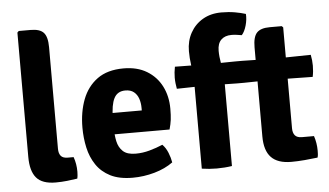

<svg xmlns="http://www.w3.org/2000/svg" viewBox="-52 -825 1583 923"><g transform="rotate(-5 740.0 -363.0)"><path d="M278 -109Q290 -75.5 290 -38Q290 -30 289.2 -21Q288.5 -12 286.5 -4.5Q265 -1 237.2 2Q209.5 5 182 5Q117 5 89 -27.8Q61 -60.5 61 -129V-729L68 -736H125.5Q170 -736 188.2 -715.8Q206.5 -695.5 206.5 -645.5V-156Q206.5 -133 216.5 -121Q226.5 -109 249.5 -109Z M427.5 -201V-304H624V-315.5Q624 -340.5 617 -361Q610 -381.5 594.5 -394Q579 -406.5 553.5 -406.5Q515 -406.5 498.8 -374.8Q482.5 -343 482.5 -279V-234Q482.5 -198 489 -167.5Q495.5 -137 515.8 -118.2Q536 -99.5 577 -99.5Q611 -99.5 644.2 -108.8Q677.5 -118 708 -131Q724.5 -114.5 734.5 -89.5Q744.5 -64.5 748 -42.5Q710.5 -15 658.2 -0.2Q606 14.5 553 14.5Q488 14.5 445.2 -7.2Q402.5 -29 377.8 -66Q353 -103 342.8 -149.5Q332.5 -196 332.5 -246Q332.5 -321.5 355.5 -381.8Q378.5 -442 427.2 -477.5Q476 -513 554 -513Q620 -513 666.2 -485Q712.5 -457 737 -409Q761.5 -361 761.5 -300.5Q761.5 -268.5 758.8 -247Q756 -225.5 749 -201Z M1190.5 -559Q1190.5 -609 1209 -629Q1227.5 -649 1271.5 -649H1329.5L1336 -642.5V-155.5Q1336 -133.5 1346.2 -121.2Q1356.5 -109 1380 -109H1438Q1449.5 -74.5 1449.5 -38Q1449.5 -30 1449 -21Q1448.5 -12 1446 -4.5Q1419 -1 1384 2Q1349 5 1319 5Q1253.5 5 1222 -27.8Q1190.5 -60.5 1190.5 -129ZM953 -497.5 1090.5 -499.5H1125.5L1275.5 -496.5L1456.5 -499.5Q1462 -473 1462 -447Q1462 -418 1456.5 -393L1271.5 -396L1125.5 -393.5H1090.5L951.5 -396L801 -393Q798.5 -407 797 -420Q795.5 -433 795.5 -447Q795.5 -472 801 -499.5ZM1190.5 -559Q1190.5 -609 1209 -629Q1227.5 -649 1271.5 -649H1329.5L1336 -642.5V-155.5Q1336 -133.5 1346.2 -121.2Q1356.5 -109 1380 -109H1438Q1449.5 -74.5 1449.5 -38Q1449.5 -30 1449 -21Q1448.5 -12 1446 -4.5Q1419 -1 1384 2Q1349 5 1319 5Q1253.5 5 1222 -27.8Q1190.5 -60.5 1190.5 -129ZM887 -436Q884 -469.5 879.2 -502Q874.5 -534.5 874.5 -568Q874.5 -617 896 -656Q917.5 -695 956 -717.5Q994.5 -740 1046 -740Q1081.5 -740 1111.2 -734.8Q1141 -729.5 1163 -722.5Q1165 -696.5 1156.8 -667.2Q1148.5 -638 1134.5 -622.5Q1122 -624.5 1110.5 -626.2Q1099 -628 1085 -628Q1053 -628 1035 -610.2Q1017 -592.5 1017 -557.5Q1017 -529.5 1023 -496.8Q1029 -464 1032.5 -435V0Q997 5.5 959 5.5Q923 5.5 887 0Z"/></g></svg>

Font: Signika Negative
Style: Bold
Weight: 700
Designer: Anna Giedry
Foundry: Anna Giedry
Version: Version 2.001